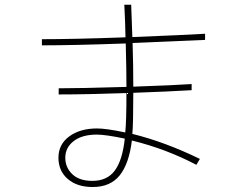

<svg xmlns="http://www.w3.org/2000/svg" viewBox="-20 -749 1040 794"><path d="M250 -96.7Q250 -56.6 278.8 -28.8Q307.6 -1 362.3 -1Q422.9 -1 454.6 -43.5Q486.3 -85.9 496.1 -175.8Q416 -192.4 380.9 -192.4Q319.3 -192.4 284.7 -165.5Q250 -138.7 250 -96.7ZM222.7 -358.4V-383.8Q306.6 -383.8 502.9 -389.6Q502.9 -460.9 500 -569.3Q285.2 -561.5 153.3 -561.5V-586.9Q285.2 -586.9 499 -594.7Q498 -656.2 494.1 -729.5H522.5Q524.4 -675.8 527.3 -595.7Q747.1 -604.5 828.1 -609.4V-584Q790 -582 528.3 -571.3Q531.2 -486.3 531.2 -390.6Q702.1 -396.5 772.5 -401.4V-376Q671.9 -370.1 531.2 -365.2Q531.2 -235.4 527.3 -195.3Q662.1 -162.1 806.6 -91.8L792 -67.4Q668 -132.8 525.4 -168Q513.7 -72.3 475.1 -23.9Q436.5 24.4 363.3 24.4Q298.8 24.4 260.3 -8.8Q221.7 -42 221.7 -96.7Q221.7 -152.3 266.6 -185.1Q311.5 -217.8 380.9 -217.8Q419.9 -217.8 498 -201.2Q502.9 -247.1 502.9 -364.3Q337.9 -358.4 222.7 -358.4Z"/></svg>

Font: Gothic A1 Thin
Style: Regular
Weight: 250
Designer: HanYang I&C Co.,Ltd.
Foundry: HanYang I&C Co.,Ltd.
Version: Version 2.50